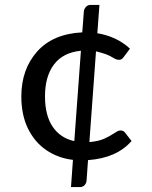

<svg xmlns="http://www.w3.org/2000/svg" viewBox="-20 -647 620 783"><path d="M306 116H269.5L277.5 5Q216 -2.5 168.8 -34.8Q121.5 -67 94.2 -122.5Q67 -178 67 -254Q67 -364 131.2 -436.5Q195.5 -509 315.5 -515L322 -601Q323.5 -611.5 330.8 -619.2Q338 -627 349.5 -627H385.5L377 -511.5Q457 -498 510 -448.5L484.5 -414.5Q480.5 -409 476.5 -406Q472.5 -403 464.5 -403Q454.5 -403 439.5 -412.5Q417.5 -427 371.5 -437.5L344.5 -67.5Q382.5 -71 405.5 -81.5Q428.5 -92 443 -102Q451 -107.5 458 -111.2Q465 -115 471.5 -115Q483.5 -115 490 -106L516.5 -72Q456 -2.5 339 6L333 90Q332 100.5 324.8 108.2Q317.5 116 306 116ZM283 -71.5 310 -440Q237.5 -433 200.5 -384.5Q163.5 -336 163.5 -254Q163.5 -176.5 194.8 -130.2Q226 -84 283 -71.5Z"/></svg>

Font: Verano Sans Medium
Style: Regular
Weight: 500
Designer: Lukasz Dziedzic with Adam Twardoch and Botio Nikoltchev
Foundry: tyPoland Lukasz Dziedzic
Version: Version 3.001;December 28, 2019;FontCreator 12.0.0.2547 64-b